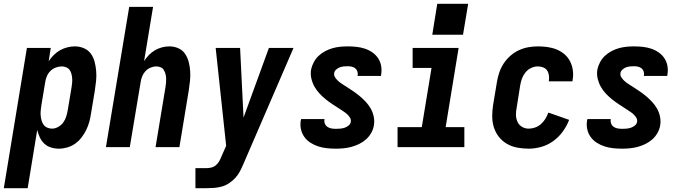

<svg xmlns="http://www.w3.org/2000/svg" viewBox="-54 -771 3574 1006"><path d="M-34 215 87 -520H212L201 -450Q212 -467 227.5 -482.5Q243 -498 261 -508Q279 -518 299 -523Q319 -528 338 -528Q364 -528 386.5 -518Q409 -508 422.5 -489Q436 -470 442 -446.5Q448 -423 450 -398Q452 -373 449.5 -347.5Q447 -322 443 -297L423 -177Q420 -155 414 -133Q408 -111 398 -90.5Q388 -70 373.5 -51Q359 -32 340 -18.5Q321 -5 298.5 1.5Q276 8 254 8Q233 8 212.5 1.5Q192 -5 177.5 -19Q163 -33 154.5 -51.5Q146 -70 141 -90L91 215ZM219 -97Q235 -97 251 -106Q267 -115 277.5 -129.5Q288 -144 293 -160.5Q298 -177 301 -194L321 -314Q323 -326 324 -338Q325 -350 324 -362Q323 -374 320 -385Q317 -396 310.5 -405Q304 -414 293 -418.5Q282 -423 270 -423Q254 -423 238 -417Q222 -411 210 -399Q198 -387 191.5 -371.5Q185 -356 183 -341L163 -221Q161 -207 159.5 -193.5Q158 -180 159 -167Q160 -154 163.5 -141Q167 -128 174 -118Q181 -108 193 -102.5Q205 -97 219 -97Z M501 0 623 -735H748L701 -451Q712 -468 726.5 -483Q741 -498 758.5 -508Q776 -518 795 -523Q814 -528 833 -528Q859 -528 881 -518Q903 -508 916 -488.5Q929 -469 935 -445.5Q941 -422 942.5 -397Q944 -372 941.5 -347Q939 -322 935 -297L886 0H761L813 -314Q815 -326 816 -338Q817 -350 816.5 -361.5Q816 -373 813 -384Q810 -395 804 -404.5Q798 -414 787.5 -418.5Q777 -423 765 -423Q750 -423 734.5 -416.5Q719 -410 708 -398Q697 -386 691 -371Q685 -356 683 -341L626 0Z M970 215V110H1028Q1041 110 1054.5 106.5Q1068 103 1078.5 93.5Q1089 84 1095.5 72Q1102 60 1107 47L1131 -7L1076 -520H1204L1222 -155L1355 -520H1484L1221 89Q1213 108 1203 127Q1193 146 1178.5 161.5Q1164 177 1146 189Q1128 201 1108 206.5Q1088 212 1068 213.5Q1048 215 1028 215Z M1706 8Q1682 8 1658.5 5.5Q1635 3 1613.5 -4Q1592 -11 1573 -23Q1554 -35 1541 -53Q1528 -71 1523 -93.5Q1518 -116 1522 -140Q1523 -142 1523 -144Q1523 -146 1524 -147H1646Q1646 -147 1646 -146.5Q1646 -146 1646 -145Q1644 -133 1648.5 -122.5Q1653 -112 1662 -106Q1671 -100 1682.5 -98Q1694 -96 1706 -96Q1717 -96 1728.5 -97Q1740 -98 1751 -101.5Q1762 -105 1772 -113Q1782 -121 1784 -132Q1786 -144 1780 -154Q1774 -164 1765.5 -172Q1757 -180 1747.5 -186Q1738 -192 1728 -199Q1709 -211 1690 -223.5Q1671 -236 1653.5 -250Q1636 -264 1620.5 -280.5Q1605 -297 1594 -316.5Q1583 -336 1577.5 -359Q1572 -382 1576 -407Q1580 -426 1590 -445Q1600 -464 1615.5 -478.5Q1631 -493 1650 -503Q1669 -513 1688.5 -518.5Q1708 -524 1728 -526Q1748 -528 1768 -528Q1791 -528 1814 -525.5Q1837 -523 1858 -516Q1879 -509 1897 -496.5Q1915 -484 1927 -466Q1939 -448 1943 -426Q1947 -404 1943 -380Q1943 -378 1942.5 -376.5Q1942 -375 1942 -373H1819Q1819 -374 1819.5 -374.5Q1820 -375 1820 -375Q1822 -386 1818.5 -396.5Q1815 -407 1807.5 -413Q1800 -419 1789.5 -421.5Q1779 -424 1768 -424Q1758 -424 1747.5 -423Q1737 -422 1727 -418.5Q1717 -415 1708 -407Q1699 -399 1697 -389Q1695 -376 1701.5 -366Q1708 -356 1716.5 -348Q1725 -340 1735 -333.5Q1745 -327 1754 -321L1756 -320Q1774 -308 1793 -295.5Q1812 -283 1829 -269Q1846 -255 1861.5 -238.5Q1877 -222 1888 -203Q1899 -184 1904 -161Q1909 -138 1905 -114Q1902 -94 1891 -74.5Q1880 -55 1863.5 -40.5Q1847 -26 1827.5 -16.5Q1808 -7 1787.5 -1.5Q1767 4 1746.5 6Q1726 8 1706 8Z M2029 0V-105H2156L2207 -415H2108V-520H2349L2281 -105H2379V0ZM2211 -589 2237 -751H2399L2372 -589Z M2716 8Q2686 8 2656.5 2.5Q2627 -3 2602 -17.5Q2577 -32 2559.5 -54.5Q2542 -77 2533.5 -104.5Q2525 -132 2525 -162.5Q2525 -193 2530 -223L2550 -343Q2554 -368 2562.5 -392.5Q2571 -417 2585.5 -439Q2600 -461 2620.5 -479Q2641 -497 2665 -508Q2689 -519 2714 -523.5Q2739 -528 2764 -528Q2790 -528 2815 -524.5Q2840 -521 2863 -511.5Q2886 -502 2904 -486.5Q2922 -471 2933 -449.5Q2944 -428 2947.5 -402.5Q2951 -377 2946 -351Q2946 -350 2946 -348Q2946 -346 2945 -345H2821Q2821 -345 2821.5 -346Q2822 -347 2822 -348Q2824 -362 2822 -376.5Q2820 -391 2812.5 -402Q2805 -413 2791.5 -418Q2778 -423 2764 -423Q2746 -423 2729 -415Q2712 -407 2700 -392.5Q2688 -378 2681.5 -361Q2675 -344 2672 -326L2653 -206Q2649 -187 2649.5 -168Q2650 -149 2657.5 -132.5Q2665 -116 2681 -106.5Q2697 -97 2716 -97Q2733 -97 2750 -103Q2767 -109 2780.5 -121Q2794 -133 2803.5 -148.5Q2813 -164 2819 -181L2834 -176L2928 -143Q2916 -111 2895 -82Q2874 -53 2845 -32Q2816 -11 2782.5 -1.5Q2749 8 2716 8Z M3206 8Q3182 8 3158.5 5.5Q3135 3 3113.5 -4Q3092 -11 3073 -23Q3054 -35 3041 -53Q3028 -71 3023 -93.5Q3018 -116 3022 -140Q3023 -142 3023 -144Q3023 -146 3024 -147H3146Q3146 -147 3146 -146.5Q3146 -146 3146 -145Q3144 -133 3148.5 -122.5Q3153 -112 3162 -106Q3171 -100 3182.5 -98Q3194 -96 3206 -96Q3217 -96 3228.5 -97Q3240 -98 3251 -101.5Q3262 -105 3272 -113Q3282 -121 3284 -132Q3286 -144 3280 -154Q3274 -164 3265.5 -172Q3257 -180 3247.5 -186Q3238 -192 3228 -199Q3209 -211 3190 -223.5Q3171 -236 3153.5 -250Q3136 -264 3120.5 -280.5Q3105 -297 3094 -316.5Q3083 -336 3077.5 -359Q3072 -382 3076 -407Q3080 -426 3090 -445Q3100 -464 3115.5 -478.5Q3131 -493 3150 -503Q3169 -513 3188.5 -518.5Q3208 -524 3228 -526Q3248 -528 3268 -528Q3291 -528 3314 -525.5Q3337 -523 3358 -516Q3379 -509 3397 -496.5Q3415 -484 3427 -466Q3439 -448 3443 -426Q3447 -404 3443 -380Q3443 -378 3442.5 -376.5Q3442 -375 3442 -373H3319Q3319 -374 3319.5 -374.5Q3320 -375 3320 -375Q3322 -386 3318.5 -396.5Q3315 -407 3307.5 -413Q3300 -419 3289.5 -421.5Q3279 -424 3268 -424Q3258 -424 3247.5 -423Q3237 -422 3227 -418.5Q3217 -415 3208 -407Q3199 -399 3197 -389Q3195 -376 3201.5 -366Q3208 -356 3216.5 -348Q3225 -340 3235 -333.5Q3245 -327 3254 -321L3256 -320Q3274 -308 3293 -295.5Q3312 -283 3329 -269Q3346 -255 3361.5 -238.5Q3377 -222 3388 -203Q3399 -184 3404 -161Q3409 -138 3405 -114Q3402 -94 3391 -74.5Q3380 -55 3363.5 -40.5Q3347 -26 3327.5 -16.5Q3308 -7 3287.5 -1.5Q3267 4 3246.5 6Q3226 8 3206 8Z"/></svg>

Font: Iosevka SS04 Extrabold
Style: Italic
Weight: 800
Italic angle: -9°
Monospace: yes
Designer: Belleve Invis
Foundry: Belleve Invis
Version: Version 19.0.0; ttfautohint (v1.8.4)